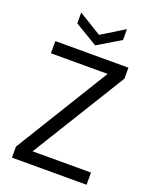

<svg xmlns="http://www.w3.org/2000/svg" viewBox="-164 -991 862 1081"><g transform="rotate(20 267.5 -450.5)"><path d="M44 0V-66L389 -627H49V-700H487V-634L141 -73H491V0ZM268 -754 131 -836V-901L268 -817L405 -901V-836Z"/></g></svg>

Font: Firefly Display
Style: Regular
Weight: 400
Designer: Colophon Foundry, Jonny Pinhorn
Foundry: Colophon Foundry
Version: Version 1.200; ttfautohint (v1.8.3)